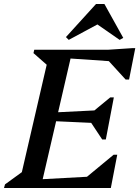

<svg xmlns="http://www.w3.org/2000/svg" viewBox="-46 -938 695 958"><path d="M-26 0 -21 -18 63 -79 187 -615 121 -673 125 -690H496L617 -698H629L598 -541H581L497 -633L306 -646L244 -378L425 -387L504 -452H522L482 -242H464L409 -325L234 -333L167 -44L388 -56L521 -166H539L507 0ZM297 -739 283 -753 433 -918H475L569 -749L551 -739L440 -816Z"/></svg>

Font: Platypi
Style: Italic
Weight: 400
Italic angle: -13°
Designer: David Sargent
Foundry: Bolt Cutter Type
Version: Version 1.200; ttfautohint (v1.8.4.7-5d5b)